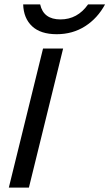

<svg xmlns="http://www.w3.org/2000/svg" viewBox="-20 -850 496 870"><path d="M266 -630 111 0H20L175 -630ZM379 -830H456Q422 -767 365.5 -731Q309 -695 237 -695Q164 -695 125.5 -731Q87 -767 85 -830H162Q177 -762 254 -762Q331 -762 379 -830Z"/></svg>

Font: Sinkin Sans 400 Italic
Style: Italic
Weight: 400
Italic angle: -112°
Designer: Keith Bates
Foundry: K-Type
Version: Sinkin Sans (version 1.0)  by Keith Bates   •   © 2014   www